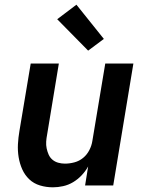

<svg xmlns="http://www.w3.org/2000/svg" viewBox="-20 -791 640 819"><path d="M206 8Q177 8 150.5 0Q124 -8 105 -26Q86 -44 75 -68.5Q64 -93 59.5 -120.5Q55 -148 56.5 -176Q58 -204 63 -233L111 -520H231L181 -217Q178 -202 177 -187Q176 -172 179 -158Q182 -144 187.5 -131.5Q193 -119 203.5 -110Q214 -101 228 -97Q242 -93 257 -93Q277 -93 297.5 -98.5Q318 -104 334.5 -117.5Q351 -131 361 -150.5Q371 -170 374 -190L429 -520H549L463 0H343L356 -81Q345 -61 328.5 -43.5Q312 -26 292 -14Q272 -2 249.5 3Q227 8 206 8ZM356 -575 224 -709 306 -771 423 -625Z"/></svg>

Font: Iosevka Extended Oblique
Style: Bold
Weight: 700
Width: 7
Italic angle: -9°
Monospace: yes
Designer: Belleve Invis
Foundry: Belleve Invis
Version: Version 32.5.0; ttfautohint (v1.8.4)